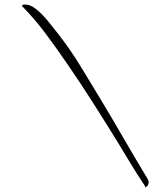

<svg xmlns="http://www.w3.org/2000/svg" viewBox="-20 -727 687 841"><path d="M617 94Q616 89 613 85Q610 81 608 77Q577 31 549 -16Q521 -63 492 -110Q439 -196 385 -280.5Q331 -365 274 -448Q229 -514 180.5 -579Q132 -644 76 -701Q78 -706 82 -706.5Q86 -707 90 -707Q110 -707 130 -693Q150 -679 169 -658.5Q188 -638 204.5 -617Q221 -596 232 -582Q284 -516 328.5 -444Q373 -372 416 -300Q469 -212 520.5 -123Q572 -34 625 54Q631 63 631 72Q631 86 617 94Z"/></svg>

Font: Moon Dance
Style: Regular
Weight: 400
Designer: Robert E. Leuschke
Foundry: Robert E. Leuschke
Version: Version 1.010; ttfautohint (v1.8.3)